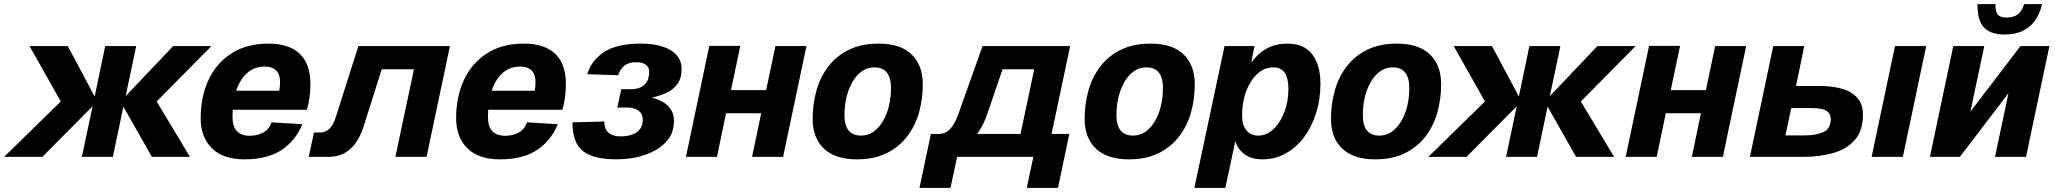

<svg xmlns="http://www.w3.org/2000/svg" viewBox="-46 -759 9945 929"><path d="M-26 0 248 -268 97 -536H282L412 -292L463 -536H613L562 -294L792 -536H977L712 -268L873 0H689L551 -243L500 0H350L402 -245L159 0Z M1137 12Q1033 12 979 -42Q925 -96 925 -187Q925 -291 963 -372.5Q1001 -454 1074.5 -501Q1148 -548 1253 -548Q1352 -548 1404 -499Q1456 -450 1456 -353Q1456 -319 1451.5 -286Q1447 -253 1439 -228H1080Q1079 -212 1079 -195Q1079 -146 1100.5 -124Q1122 -102 1162 -102Q1200 -102 1228.5 -118Q1257 -134 1268 -167L1417 -158Q1384 -78 1316 -33Q1248 12 1137 12ZM1235 -437Q1185 -437 1150 -406Q1115 -375 1097 -320H1305Q1307 -328 1308 -338.5Q1309 -349 1309 -363Q1309 -400 1289.5 -418.5Q1270 -437 1235 -437Z M1448 0 1473 -118H1504Q1555 -118 1578 -190L1688 -536H2131L2018 0H1867L1957 -424H1801L1714 -149Q1667 0 1544 0Z M2373 12Q2269 12 2215 -42Q2161 -96 2161 -187Q2161 -291 2199 -372.5Q2237 -454 2310.5 -501Q2384 -548 2489 -548Q2588 -548 2640 -499Q2692 -450 2692 -353Q2692 -319 2687.5 -286Q2683 -253 2675 -228H2316Q2315 -212 2315 -195Q2315 -146 2336.5 -124Q2358 -102 2398 -102Q2436 -102 2464.5 -118Q2493 -134 2504 -167L2653 -158Q2620 -78 2552 -33Q2484 12 2373 12ZM2471 -437Q2421 -437 2386 -406Q2351 -375 2333 -320H2541Q2543 -328 2544 -338.5Q2545 -349 2545 -363Q2545 -400 2525.5 -418.5Q2506 -437 2471 -437Z M2936 12Q2825 12 2774.5 -28Q2724 -68 2724 -167L2878 -171Q2878 -99 2958 -99Q3005 -99 3034.5 -119Q3064 -139 3064 -181Q3064 -208 3043.5 -223.5Q3023 -239 2986 -239L2941 -238L2960 -328L3004 -327Q3047 -327 3071 -348Q3095 -369 3095 -412Q3095 -434 3078.5 -446Q3062 -458 3033 -458Q2996 -458 2975.5 -441.5Q2955 -425 2945 -395L2795 -400Q2817 -469 2879 -508.5Q2941 -548 3055 -548Q3147 -548 3199.5 -515.5Q3252 -483 3252 -426Q3252 -381 3232 -353Q3212 -325 3179 -310Q3146 -295 3108 -287Q3159 -274 3187 -245.5Q3215 -217 3215 -174Q3215 -113 3176.5 -72Q3138 -31 3074.5 -9.5Q3011 12 2936 12Z M3273 0 3386 -537H3536L3491 -323H3661L3706 -536H3856L3743 0H3593L3637 -211H3467L3423 0Z M4100 12Q3995 12 3940.5 -40Q3886 -92 3886 -184Q3886 -257 3905 -323Q3924 -389 3963.5 -439.5Q4003 -490 4063 -519Q4123 -548 4205 -548Q4311 -548 4365 -495.5Q4419 -443 4419 -352Q4419 -278 4400 -212.5Q4381 -147 4341.5 -96.5Q4302 -46 4242 -17Q4182 12 4100 12ZM4120 -103Q4163 -103 4195.5 -134Q4228 -165 4246.5 -217Q4265 -269 4265 -333Q4265 -433 4185 -433Q4142 -433 4109.5 -402Q4077 -371 4058.5 -318.5Q4040 -266 4040 -202Q4040 -103 4120 -103Z M4403 150 4448 -63 4458 -111H4497Q4528 -111 4550.5 -134Q4573 -157 4591 -207L4708 -536H5132L5042 -111H5128L5073 150H4922L4954 0H4585L4553 150ZM4729 -202Q4710 -148 4682 -111H4892L4958 -424H4805Z M5416 12Q5311 12 5256.5 -40Q5202 -92 5202 -184Q5202 -257 5221 -323Q5240 -389 5279.5 -439.5Q5319 -490 5379 -519Q5439 -548 5521 -548Q5627 -548 5681 -495.5Q5735 -443 5735 -352Q5735 -278 5716 -212.5Q5697 -147 5657.5 -96.5Q5618 -46 5558 -17Q5498 12 5416 12ZM5436 -103Q5479 -103 5511.5 -134Q5544 -165 5562.5 -217Q5581 -269 5581 -333Q5581 -433 5501 -433Q5458 -433 5425.5 -402Q5393 -371 5374.5 -318.5Q5356 -266 5356 -202Q5356 -103 5436 -103Z M5733 150 5879 -536H6024L6008 -455Q6038 -499 6081.5 -523.5Q6125 -548 6183 -548Q6264 -548 6303.5 -496Q6343 -444 6343 -354Q6343 -278 6322 -211.5Q6301 -145 6263 -94.5Q6225 -44 6174 -16Q6123 12 6062 12Q6011 12 5977 -12Q5943 -36 5931 -76L5883 150ZM6042 -103Q6083 -103 6116 -134.5Q6149 -166 6168.5 -217Q6188 -268 6188 -329Q6188 -380 6170.5 -406.5Q6153 -433 6114 -433Q6072 -433 6038 -402Q6004 -371 5984 -318.5Q5964 -266 5964 -200Q5964 -153 5985 -128Q6006 -103 6042 -103Z M6608 12Q6503 12 6448.5 -40Q6394 -92 6394 -184Q6394 -257 6413 -323Q6432 -389 6471.5 -439.5Q6511 -490 6571 -519Q6631 -548 6713 -548Q6819 -548 6873 -495.5Q6927 -443 6927 -352Q6927 -278 6908 -212.5Q6889 -147 6849.5 -96.5Q6810 -46 6750 -17Q6690 12 6608 12ZM6628 -103Q6671 -103 6703.5 -134Q6736 -165 6754.5 -217Q6773 -269 6773 -333Q6773 -433 6693 -433Q6650 -433 6617.5 -402Q6585 -371 6566.5 -318.5Q6548 -266 6548 -202Q6548 -103 6628 -103Z M6865 0 7139 -268 6988 -536H7173L7303 -292L7354 -536H7504L7453 -294L7683 -536H7868L7603 -268L7764 0H7580L7442 -243L7391 0H7241L7293 -245L7050 0Z M7820 0 7933 -537H8083L8038 -323H8208L8253 -536H8403L8290 0H8140L8184 -211H8014L7970 0Z M9010 0 9123 -536H9274L9161 0ZM8421 0 8534 -536H8684L8644 -343H8753Q8862 -343 8915 -308Q8968 -273 8968 -206Q8968 -126 8928.5 -81.5Q8889 -37 8823.5 -18.5Q8758 0 8680 0ZM8593 -104H8691Q8741 -104 8776.5 -120Q8812 -136 8812 -182Q8812 -209 8792 -222.5Q8772 -236 8719 -236H8621Z M9292 0 9405 -536H9555L9488 -219L9730 -536H9870L9757 0H9607L9672 -308L9437 0ZM9653 -592Q9588 -592 9555 -624.5Q9522 -657 9522 -739H9609Q9609 -700 9621.5 -687Q9634 -674 9663 -674Q9695 -674 9716 -688.5Q9737 -703 9748 -739H9835Q9799 -592 9653 -592Z"/></svg>

Font: Geist
Style: Bold Italic
Weight: 700
Italic angle: -12°
Designer: Basement.studio, Andrés Briganti, Mateo Zaragoza
Foundry: Basement.studio, Vercel, Andrés Briganti, Guido Ferreyra, Mateo Zaragoza
Version: Version 1.500; ttfautohint (v1.8.4.7-5d5b)